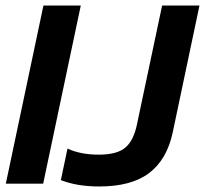

<svg xmlns="http://www.w3.org/2000/svg" viewBox="-20 -664 741 694"><path d="M339 10Q258 10 200 -13L224 -127Q271 -105 337 -105Q403 -105 433 -130.5Q463 -156 475 -214L566 -644H701L604 -184Q583 -87 519 -38.5Q455 10 339 10ZM1 0 137 -644H272L136 0Z"/></svg>

Font: Kanit Medium
Style: Italic
Weight: 500
Italic angle: -12°
Designer: Katatrad Team
Foundry: CadsonDemak
Version: Version 2.000; ttfautohint (v1.8.3)